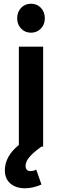

<svg xmlns="http://www.w3.org/2000/svg" viewBox="-20 -785 331 1028"><path d="M72 -687Q72 -721 93 -743Q114 -765 146 -765Q178 -765 199 -743Q220 -721 220 -687Q220 -654 199 -632Q178 -610 146 -610Q114 -610 93 -632Q72 -654 72 -687ZM81 -535H211V0H202Q157 32 137 56.5Q117 81 117 103Q117 117 124 124Q131 131 142 131Q161 131 174 123L202 203Q156 223 114 223Q65 223 35.5 197.5Q6 172 6 127Q6 52 81 -9Z"/></svg>

Font: Montserrat Medium
Style: Regular
Weight: 500
Designer: Julieta Ulanovsky
Foundry: Julieta Ulanovsky
Version: Version 6.001